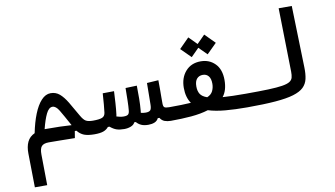

<svg xmlns="http://www.w3.org/2000/svg" viewBox="-93 -912 2531 1451"><g transform="rotate(-10 1172.0 -186.5)"><path d="M65.9 319.3 62 60.1Q61 6.8 78.4 -29.5Q95.7 -65.9 135.3 -84Q151.4 -164.6 176.3 -227.1Q201.2 -289.6 234.1 -325.2Q267.1 -360.8 306.2 -360.8Q345.7 -360.8 374.5 -336.2Q403.3 -311.5 430.9 -265.9Q458.5 -220.2 493.7 -157.2Q514.2 -120.6 533 -110.6Q551.8 -100.6 585.9 -100.6Q604.5 -100.6 613.5 -91.3Q622.6 -82 622.6 -56.2Q622.6 -22 610.1 -9.5Q597.7 2.9 580.1 2.9Q530.3 2.9 500.7 -8.5Q471.2 -20 449.7 -47.4H437L428.2 5.4Q368.7 4.4 319.8 3.7Q271 2.9 228.5 2.9Q189.5 2.9 173.3 20.5Q157.2 38.1 157.7 84L160.6 319.3ZM420.9 -95.2Q375.5 -178.7 351.8 -218Q328.1 -257.3 302.2 -257.3Q273.9 -257.3 253.2 -214.4Q232.4 -171.4 214.8 -100.6Q221.2 -100.6 227.5 -100.6Q281.7 -100.6 332 -99.4Q382.3 -98.1 420.9 -95.2Z M808.6 2.9Q773.4 2.9 750 -4.9Q726.6 -12.7 700.7 -34.2H688.5Q673.3 -15.1 648.7 -6.1Q624 2.9 580.1 2.9L585.9 -100.6Q635.3 -100.6 656.7 -109.4Q678.2 -118.2 681.6 -145Q685.1 -168.5 688 -206.3Q690.9 -244.1 694.3 -291.5L781.2 -292.5Q778.8 -246.1 776.1 -201.7Q773.4 -157.2 768.1 -114.7Q767.1 -107.9 765.6 -101.1Q794.9 -91.3 820.3 -91.3Q844.7 -91.3 854.2 -99.4Q863.8 -107.4 865.7 -129.9Q868.7 -159.2 869.6 -204.6Q870.6 -250 871.1 -300.8L958 -303.7Q959 -252.9 958.5 -204.1Q958 -155.3 954.1 -113.3Q953.1 -105 952.1 -96.2Q970.2 -91.3 989.3 -91.3Q1015.6 -91.3 1025.4 -102.5Q1035.2 -113.8 1035.2 -148.4Q1035.2 -183.1 1036.1 -220.7Q1036.6 -258.3 1037.1 -310.1L1125.5 -315.9Q1126 -279.3 1126 -246.1Q1126 -212.4 1125.5 -184.1Q1125.5 -171.4 1125.5 -160.2Q1125.5 -148.4 1125.5 -137.7Q1125.5 -115.2 1134 -107.9Q1142.6 -100.6 1171.9 -100.6Q1190.4 -100.6 1199.5 -87.6Q1208.5 -74.7 1208.5 -56.2Q1208.5 -22 1196 -9.5Q1183.6 2.9 1166 2.9Q1139.2 2.9 1118.2 -4.9Q1097.2 -12.7 1084 -34.2H1071.3Q1062 -14.2 1041.3 -5.6Q1020.5 2.9 993.7 2.9Q960 2.9 938.5 -7.1Q917 -17.1 902.8 -34.2H891.1Q882.3 -15.1 858.6 -6.1Q835 2.9 808.6 2.9Z M1164.1 2.9 1171.9 -100.6Q1271 -100.6 1337.9 -105Q1304.7 -151.9 1304.7 -225.1Q1304.7 -302.2 1348.1 -351.6Q1391.6 -400.9 1464.8 -400.9Q1530.8 -400.9 1574.5 -356.7Q1618.2 -312.5 1618.2 -231Q1618.2 -151.4 1581.5 -105.5Q1616.7 -103 1660.6 -101.8Q1704.6 -100.6 1758.8 -100.6Q1786.1 -100.6 1798.8 -89.8Q1811.5 -79.1 1811.5 -51.8Q1811.5 -21 1795.4 -9Q1779.3 2.9 1750.5 2.9Q1658.7 2.9 1584.2 -3.7Q1509.8 -10.3 1454.1 -27.8Q1396.5 -9.8 1322.5 -3.4Q1248.5 2.9 1164.1 2.9ZM1466.8 -125Q1498 -137.7 1510.5 -163.3Q1522.9 -189 1522.9 -219.2Q1522.9 -257.8 1506.8 -277.6Q1490.7 -297.4 1462.9 -297.4Q1434.1 -297.4 1417 -278.1Q1399.9 -258.8 1399.9 -219.7Q1399.9 -184.1 1414.3 -161.1Q1428.7 -138.2 1466.8 -125ZM1526.4 -443.8 1465.3 -504.9 1404.3 -443.8 1328.6 -519 1404.3 -595.2 1465.3 -533.7 1526.4 -595.2 1602.1 -519Z M1752 2.9Q1723.6 2.9 1723.6 -51.3Q1723.6 -80.1 1733.4 -90.3Q1743.2 -100.6 1757.8 -100.6Q1862.8 -100.6 1931.2 -103Q1999.5 -105.5 2039.1 -111.8Q2078.6 -118.2 2097.2 -129.9Q2115.7 -141.6 2120.6 -160.2Q2125.5 -178.7 2125 -205.1L2115.2 -693.4H2215.8L2229 -219.7Q2230.5 -169.4 2222.2 -132.1Q2213.9 -94.7 2187.3 -68.8Q2160.6 -43 2107.9 -27.1Q2055.2 -11.2 1968.3 -4.2Q1881.3 2.9 1752 2.9Z"/></g></svg>

Font: CaskaydiaMono NF
Style: Regular
Weight: 400
Designer: Aaron Bell
Foundry: Saja Typeworks
Version: Version 2111.001; ttfautohint (v1.8.4);Nerd Fonts 3.1.1